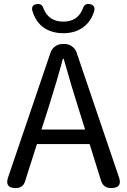

<svg xmlns="http://www.w3.org/2000/svg" viewBox="-20 -957 647 977"><path d="M60 0Q3 0 21 -54L237 -689Q244 -709 260.5 -721Q277 -733 298 -733H309Q330 -733 346.5 -721Q363 -709 370 -689L585 -56Q605 0 545 0Q506 0 494 -38L436 -224H302H168L108 -36Q98 0 60 0ZM191 -298H302H413L378 -410Q348 -503 304 -658H300Q273 -556 227 -410ZM302 -788Q230 -788 185 -831Q157 -859 144 -904Q139 -932 166 -936Q194 -941 202 -912Q229 -847 302 -847Q375 -847 401 -912Q409 -941 437 -936Q465 -931 460 -903Q445 -851 408 -822Q366 -788 302 -788Z"/></svg>

Font: GenSenRounded TW R
Style: Regular
Weight: 400
Version: Version 1.501;PS 1;hotconv 16.6.51;makeotf.lib2.5.65220